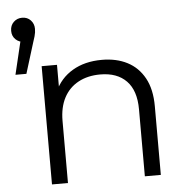

<svg xmlns="http://www.w3.org/2000/svg" viewBox="-53 -799 827 850"><g transform="rotate(-5 360.5 -373.5)"><path d="M25 -497.6 69.1 -682.5 77.6 -639.7Q54.2 -639.7 38.6 -654.5Q22.9 -669.3 22.9 -692.9Q22.9 -717 38.4 -731.8Q53.8 -746.7 76.1 -746.7Q99.5 -746.7 114.1 -731.1Q128.8 -715.5 128.8 -692.9Q128.8 -685.1 127.7 -677Q126.6 -668.9 123.9 -659.5Q121.2 -650.1 116.3 -635.6L73.6 -497.6ZM143.8 0V-525.5H212V-381.3L200.9 -407.6Q226.2 -465.4 280.7 -497.8Q335.3 -530.2 411.4 -530.2Q476 -530.2 524.2 -505.4Q572.5 -480.6 600 -430.6Q627.5 -380.7 627.5 -305V0H556.5V-297.6Q556.5 -381.2 515.1 -423.8Q473.8 -466.4 398.8 -466.4Q342.7 -466.4 301.1 -443.8Q259.4 -421.1 237.1 -378.7Q214.8 -336.2 214.8 -275.9V0Z"/></g></svg>

Font: Montserrat Thin
Style: Regular
Weight: 100
Designer: Julieta Ulanovsky
Foundry: Julieta Ulanovsky
Version: Version 9.000